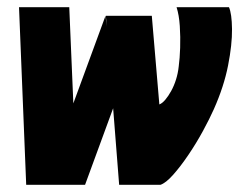

<svg xmlns="http://www.w3.org/2000/svg" viewBox="-20 -515 667 535"><path d="M312 0 275 -471H403L424 -224Q432 -227 440.5 -237Q449 -247 457 -261.5Q465 -276 470.5 -293.5Q476 -311 478 -330Q481 -352 482 -382Q483 -412 481 -442.5Q479 -473 472 -495H618Q626 -477 626.5 -434Q627 -391 615.5 -332.5Q604 -274 576 -211Q564 -184 545.5 -150Q527 -116 505 -83.5Q483 -51 462.5 -28Q442 -5 427 0ZM53 0 33 -495H173L194 0ZM101 0 274 -471 301 -229 217 0Z"/></svg>

Font: Alumni Sans Black
Style: Italic
Weight: 900
Italic angle: -8°
Version: Version 1.016